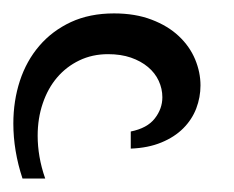

<svg xmlns="http://www.w3.org/2000/svg" viewBox="-73 -848 347 285"><path d="M121.1 -627.4V-652.8Q145.5 -657.7 156.7 -672.1Q168 -686.5 168 -703.6Q168 -716.3 162.6 -728Q157.2 -739.7 146.7 -748.5Q136.2 -757.3 121.3 -762.5Q106.4 -767.6 87.4 -767.6Q64 -767.6 44.7 -758.3Q25.4 -749 11.7 -732.9Q-2 -716.8 -9.5 -694.6Q-17.1 -672.4 -17.1 -646.5Q-17.1 -631.3 -14.4 -615.5Q-11.7 -599.6 -5.9 -583H-39.6Q-46.4 -603.5 -49.8 -624Q-53.2 -644.5 -53.2 -664.6Q-53.2 -698.2 -43.5 -728Q-33.7 -757.8 -14.6 -780Q4.4 -802.2 32.2 -815.2Q60.1 -828.1 96.2 -828.1Q127.9 -828.1 152.1 -818.8Q176.3 -809.6 192.4 -794.4Q208.5 -779.3 216.6 -760Q224.6 -740.7 224.6 -721.2Q224.6 -703.6 218.3 -687Q211.9 -670.4 199 -657.5Q186 -644.5 166.5 -636.5Q147 -628.4 121.1 -627.4Z"/></svg>

Font: Arian AMU Serif
Style: Regular
Weight: 400
Designer: Ruben Hakobyan (Tarumian)
Foundry: Ruben Hakobyan (Tarumian)
Version: Version 1.002